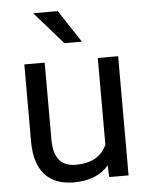

<svg xmlns="http://www.w3.org/2000/svg" viewBox="-54 -794 658 848"><g transform="rotate(-5 275.5 -370.0)"><path d="M394.5 -52.2Q341.8 9.8 239.7 9.8Q155.3 9.8 111.1 -39.3Q66.9 -88.4 66.4 -184.6V-528.3H156.7V-187Q156.7 -66.9 254.4 -66.9Q357.9 -66.9 392.1 -144V-528.3H482.4V0H396.5ZM328.6 -606.4H251L125 -750H233.9Z"/></g></svg>

Font: RobotoSquareBracket
Style: Square-Bracket
Weight: 400
Version: Version 2.137; 2017